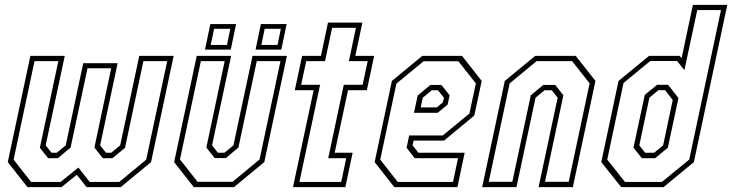

<svg xmlns="http://www.w3.org/2000/svg" viewBox="-20 -770 3012 790"><path d="M105 -540H246.5L168 -172L192 -141.5H213.5L250.5 -172L322.5 -510H464L392 -172L416 -141.5H437.5L474.5 -172L553 -540H694.5L601.5 -103L476.5 0H336.5L296 -51L233 0H93L12 -103ZM122 -518.5 36 -113 108 -21.5H229.5L302.5 -80.5L349 -21.5H471L581.5 -113L668 -518.5H570L494.5 -162L442.5 -119H403L368.5 -163L437.5 -489H340L270.5 -163L218 -119H178L144 -162L220 -518.5Z M777.5 0 696.5 -103 789.5 -540H931L852.5 -172L876.5 -141.5H903.5L940.5 -172L1019 -540H1160.5L1067.5 -103L942.5 0ZM793 -22H937L1048 -114L1134 -518.5H1036.5L961 -163L909 -119.5H863.5L829 -163L904.5 -518.5H806.5L720.5 -114ZM1031.5 -566 1053.5 -671H1159.5L1137.5 -566ZM823.5 -566 845.5 -671H951.5L929.5 -566ZM847 -585H914L927.5 -651.5H861ZM1055.5 -585H1122L1135.5 -651.5H1069Z M1185.5 0 1270.5 -399H1193L1223 -540H1300.5L1329.5 -677H1471L1442 -540H1519.5L1489.5 -399H1412L1357 -141.5H1431L1401 0ZM1212 -21.5H1384L1404.5 -119H1330.5L1394.5 -421H1472L1493 -518.5H1415.5L1444.5 -655.5H1346.5L1317.5 -518.5H1240L1219 -421H1297Z M1881 -540 1962 -437 1931.5 -294.5 1807 -191.5H1682L1677.5 -172L1701.5 -141.5H1892L1862 0H1602.5L1521.5 -103L1592.5 -437L1717.5 -540ZM1866 -518H1723L1611 -426L1544.5 -113L1616.5 -21.5H1844L1864.5 -119H1686.5L1653 -162L1663.5 -212.5H1801.5L1911.5 -303L1938 -427ZM1796 -420.5 1830 -378 1822 -340 1781 -306H1683.5L1698.5 -377L1751 -420.5ZM1782 -398.5H1756.5L1719.5 -368L1711 -328H1777L1802.5 -349L1806.5 -368Z M1964 0 2057 -437 2182 -540H2349L2430 -437L2337 0H2196L2274.5 -368L2250.5 -398.5H2220.5L2183.5 -368L2105 0ZM1991 -22H2088L2164 -378L2215.5 -420.5H2264.5L2298 -378L2222.5 -22H2320L2406 -427L2334 -518.5H2188L2077 -427Z M2710 0H2536L2454 -103L2525 -437L2650.5 -540H2776.5L2784.5 -530.5L2831 -750H2972.5L2835 -103ZM2703.5 -21.5 2816 -113.5 2946.5 -728.5H2849L2796 -481.5L2766 -519H2655.5L2545.5 -428.5L2478.5 -113.5L2551.5 -21.5ZM2675.5 -119H2621L2586.5 -162.5L2633 -379.5L2683.5 -421H2729L2771.5 -366.5L2728 -162.5ZM2671.5 -141.5 2708.5 -172 2748 -358.5 2716.5 -399H2689L2652 -368L2610.5 -172L2634.5 -141.5Z"/></svg>

Font: Tourney Condensed ExtraLight
Style: Italic
Weight: 200
Width: 3
Italic angle: -12°
Designer: Tyler Finck
Foundry: Etcetera Type Co
Version: Version 1.010; ttfautohint (v1.8.3)